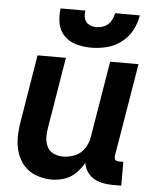

<svg xmlns="http://www.w3.org/2000/svg" viewBox="-53 -789 683 843"><g transform="rotate(5 288.0 -368.0)"><path d="M206 8Q234 8 262 -1Q290 -10 311.5 -31.5Q333 -53 347 -78Q351 -50 370.5 -28.5Q390 -7 418 0.5Q446 8 476 8H513V-97H494Q487 -97 481.5 -99.5Q476 -102 474.5 -108Q473 -114 474 -121L542 -530H417L361 -192Q357 -166 341 -142Q325 -118 299 -107.5Q273 -97 247 -97Q225 -97 206 -105.5Q187 -114 177.5 -132.5Q168 -151 167 -172Q166 -193 170 -215L222 -530H97L48 -232Q42 -197 42 -162Q42 -127 52.5 -95Q63 -63 85 -39Q107 -15 139.5 -3.5Q172 8 206 8ZM328 -584Q362 -584 396.5 -592.5Q431 -601 460.5 -623.5Q490 -646 507 -678Q524 -710 529 -744H420Q417 -726 407 -709Q397 -692 379.5 -684Q362 -676 344 -676Q326 -676 310.5 -684Q295 -692 290.5 -709Q286 -726 289 -744H180Q175 -711 181 -678.5Q187 -646 209.5 -623.5Q232 -601 263.5 -592.5Q295 -584 328 -584Z"/></g></svg>

Font: Iosevka Sparkle
Style: Bold Italic
Weight: 700
Italic angle: -9°
Designer: Belleve Invis
Foundry: Belleve Invis
Version: Version 4.5.0; ttfautohint (v1.8.3)